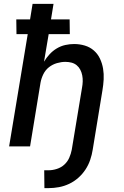

<svg xmlns="http://www.w3.org/2000/svg" viewBox="-20 -755 640 990"><path d="M209 215 208 123H230Q251 123 273 116Q295 109 311.5 94Q328 79 337 58.5Q346 38 350 17L403 -303Q406 -319 406.5 -335Q407 -351 404 -366.5Q401 -382 394 -395.5Q387 -409 375.5 -418.5Q364 -428 349 -432Q334 -436 317 -436Q296 -436 273.5 -429.5Q251 -423 232.5 -408.5Q214 -394 203.5 -372.5Q193 -351 189 -329L135 0H27L123 -579H65L64 -655H135L148 -735H256L243 -655H339L340 -579H231L207 -437Q219 -457 235.5 -475Q252 -493 273 -505.5Q294 -518 317 -523Q340 -528 362 -528Q391 -528 417.5 -520Q444 -512 464 -494.5Q484 -477 495.5 -452.5Q507 -428 511.5 -401Q516 -374 514.5 -345.5Q513 -317 508 -288L458 17Q454 43 445 69.5Q436 96 420.5 119.5Q405 143 383.5 162Q362 181 336.5 193Q311 205 284 210Q257 215 231 215Z"/></svg>

Font: Iosevka Semibold Extended
Style: Italic
Weight: 600
Width: 7
Italic angle: -9°
Monospace: yes
Designer: Belleve Invis
Foundry: Belleve Invis
Version: Version 32.5.0; ttfautohint (v1.8.4)